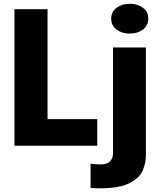

<svg xmlns="http://www.w3.org/2000/svg" viewBox="-20 -787 855 1037"><path d="M681.2 -605.5Q638.7 -605.5 609.6 -627.2Q580.6 -648.9 580.6 -686Q580.6 -723.6 609.6 -745.1Q638.7 -766.6 681.2 -766.6Q723.1 -766.6 752 -745.1Q780.8 -723.6 780.8 -686Q780.8 -648.9 752 -627.2Q723.1 -605.5 681.2 -605.5ZM58.1 0V-737.3H236.8V-143.6H505.4V0ZM522 230Q495.6 230 469.2 228V97.2Q494.6 101.1 522 101.1Q560.1 101.1 575.2 83.7Q590.3 66.4 590.3 41.5V-530.8H768.1V45.4Q768.1 69.3 764.4 89.6Q760.7 109.9 751.7 131.8Q742.7 153.8 724.9 170.7Q707 187.5 680.9 201.4Q654.8 215.3 614.3 222.7Q573.7 230 522 230Z"/></svg>

Font: Epilogue ExtraBold
Style: Regular
Weight: 800
Designer: Tyler Finck
Foundry: Etcetera Type Co
Version: Version 2.112